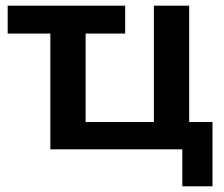

<svg xmlns="http://www.w3.org/2000/svg" viewBox="-20 -525 788 675"><path d="M621 130V0H157V-407H7V-505H420V-407H281V-96H521V-505H645V-96H727V130Z"/></svg>

Font: Mulish ExtraLight
Style: Regular
Weight: 200
Designer: Vernon Adams
Foundry: Vernon Adams
Version: Version 3.603